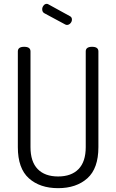

<svg xmlns="http://www.w3.org/2000/svg" viewBox="-20 -975 606 1001"><path d="M73 -208C73 -134 92.2 -79.8 130.5 -45.5C168.8 -11.2 219.7 6 283 6C346.3 6 397.2 -11.2 435.5 -45.5C473.8 -79.8 493 -134 493 -208V-707C493 -723 482 -731 460 -731C438 -731 427 -723 427 -707V-208C427 -157.3 414.5 -119.2 389.5 -93.5C364.5 -67.8 329 -55 283 -55C237 -55 201.5 -67.8 176.5 -93.5C151.5 -119.2 139 -157.3 139 -208V-707C139 -723 128 -731 106 -731C84 -731 73 -723 73 -707ZM200 -927C200 -916.3 204.3 -909 213 -905L319 -848C322.3 -846 325.7 -845 329 -845C335.7 -845 341.7 -847.8 347 -853.5C352.3 -859.2 355 -865.7 355 -873C355 -881.7 351.3 -887.7 344 -891L233 -952C229.7 -954 226.7 -955 224 -955C217.3 -955 211.7 -952 207 -946C202.3 -940 200 -933.7 200 -927Z"/></svg>

Font: Terminal Dosis
Style: Book
Weight: 400
Designer: EdgarTolentino, PabloImpallari, IginoMarini
Foundry: EdgarTolentino, PabloImpallari, IginoMarini
Version: Version 1.006